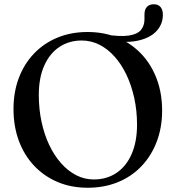

<svg xmlns="http://www.w3.org/2000/svg" viewBox="-20 -866 826 903"><path d="M746 -797Q746 -750.5 713.8 -717.5Q681.5 -684.5 620.2 -673.2Q559 -662 471 -680.5Q463 -682.5 459.2 -684.8Q455.5 -687 455.5 -693Q455.5 -699 460.2 -702.2Q465 -705.5 473 -704Q545.5 -692.5 586 -698.8Q626.5 -705 643 -725.2Q659.5 -745.5 659.5 -775.5V-798.5Q659.5 -821 671 -833.5Q682.5 -846 703.5 -846Q724 -846 735 -833Q746 -820 746 -797ZM391.5 -715.5Q470.5 -715.5 534.8 -688.2Q599 -661 645.5 -611.5Q692 -562 717.2 -494.5Q742.5 -427 742.5 -346Q742.5 -266.5 717.2 -200Q692 -133.5 645.8 -84.8Q599.5 -36 535 -9.5Q470.5 17 392.5 17Q314.5 17 250.5 -10.2Q186.5 -37.5 140 -87Q93.5 -136.5 68.5 -204.2Q43.5 -272 43.5 -353.5Q43.5 -433 68.5 -499.2Q93.5 -565.5 139.8 -614Q186 -662.5 250 -689Q314 -715.5 391.5 -715.5ZM624.5 -280Q624.5 -346.5 611.2 -406Q598 -465.5 574.5 -514.8Q551 -564 518.5 -600.2Q486 -636.5 447 -656Q408 -675.5 364.5 -675.5Q304.5 -675.5 259 -645Q213.5 -614.5 188 -557.2Q162.5 -500 162.5 -419.5Q162.5 -352.5 175.5 -292.5Q188.5 -232.5 212 -183.2Q235.5 -134 267.8 -97.8Q300 -61.5 338.8 -41.8Q377.5 -22 421 -22Q482 -22 527.8 -52.8Q573.5 -83.5 599 -141.2Q624.5 -199 624.5 -280Z"/></svg>

Font: Fraunces 36pt
Style: Regular
Weight: 400
Version: Version 1.000;[b76b70a41]